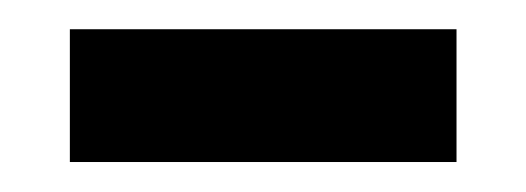

<svg xmlns="http://www.w3.org/2000/svg" viewBox="-20 -346 356 130"><path d="M289.1 -326.2H27.3V-236.3H289.1Z"/></svg>

Font: Gemunu Libre
Style: Bold
Weight: 700
Designer: Pushpananda Ekanayake, Sol Matas, Kosala Senevirathne
Foundry: Mooniak
Version: Version 1.001